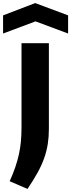

<svg xmlns="http://www.w3.org/2000/svg" viewBox="-61 -1021 463 1249"><path d="M2 158Q24 109 38.5 66.5Q53 24 62 -17Q71 -58 75 -101Q79 -144 79 -196V-740H257V-183Q257 -131 250 -85.5Q243 -40 227 6Q211 52 184 101Q157 150 118 208ZM-41 -921 168 -1001 382 -921V-803L170 -882L-41 -803Z"/></svg>

Font: Encode Sans Wide
Style: Bold
Weight: 700
Designer: Pablo Impallari, Andres Torresi
Foundry: Pablo Impallari, Andres Torresi
Version: Version 1.000; ttfautohint (v1.00) -l 8 -r 50 -G 200 -x 14 -